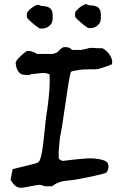

<svg xmlns="http://www.w3.org/2000/svg" viewBox="-20 -861 585 908"><path d="M90 26Q54 34 30 -11L40 -61L144 -87Q166 -92 169 -106Q180 -131 189 -224Q198 -317 203 -339Q219 -453 214 -510Q199 -516 185 -516Q177 -516 158.5 -513.5Q140 -511 130 -511Q122 -506 108 -506Q91 -506 79 -511Q58 -525 54 -562Q53 -571 71 -589.5Q89 -608 108 -620Q131 -622 155 -606H231Q249 -612 250 -613Q252 -614 263 -625.5Q274 -637 282 -638Q310 -640 320 -625H364Q375 -627 386 -629.5Q397 -632 399 -633Q401 -634 408 -634.5Q415 -635 420 -634.5Q425 -634 440 -633H464Q485 -623 500 -599.5Q515 -576 509 -557Q495 -551 483.5 -547Q472 -543 462.5 -540Q453 -537 447 -535.5Q441 -534 433 -533.5Q425 -533 422 -533Q419 -533 409.5 -533Q400 -533 397 -533Q371 -533 351 -530Q348 -530 346 -529L325 -525Q323 -524 320 -524Q319 -524 316.5 -521.5Q314 -519 314 -518Q305 -483 288.5 -365Q272 -247 264 -214Q263 -205 260.5 -180.5Q258 -156 257.5 -144.5Q257 -133 258 -112Q258 -110 264.5 -105.5Q271 -101 277 -100Q386 -114 420 -112Q421 -112 434 -110.5Q447 -109 453.5 -107.5Q460 -106 470 -103Q480 -100 485.5 -94.5Q491 -89 492 -81Q495 -72 490.5 -58.5Q486 -45 479 -43Q449 -32 334 -11Q329 -11 325 -10L292 -6Q288 -5 283 -5Q249 1 226 20H195L169 13Q152 14 126.5 19.5Q101 25 90 26ZM405 -728 396 -729 376 -743Q369 -749 359 -757.5Q349 -766 343.5 -771.5Q338 -777 335 -783V-801Q338 -809 352 -821.5Q366 -834 383 -841H390L396 -838Q401 -836 403 -836Q404 -836 412 -835.5Q420 -835 426.5 -833.5Q433 -832 440.5 -828Q448 -824 452.5 -815Q457 -806 457 -792V-779Q457 -769 454.5 -759.5Q452 -750 439.5 -739Q427 -728 405 -728ZM148 -740Q142 -745 134 -751.5Q126 -758 122 -762Q118 -766 113.5 -770.5Q109 -775 107 -780V-798Q110 -807 124 -819Q138 -831 155 -838H162L168 -836Q173 -833 175 -833Q176 -833 184 -832.5Q192 -832 198.5 -830.5Q205 -829 212.5 -825Q220 -821 224.5 -812Q229 -803 229 -789V-776Q229 -767 226.5 -757.5Q224 -748 211.5 -737Q199 -726 177 -726H168Z"/></svg>

Font: Excalifont
Style: Regular
Weight: 400
Designer: Your Own Font Foundry (Virgil); Ján Filípek / DizajnDesign (Excalifont, modifications)
Foundry: Your Own Font Foundry (Virgil); Ján Filípek / DizajnDesign (Excalifont, modifications)
Version: Version 1.000;Glyphs 3.2 (3227)